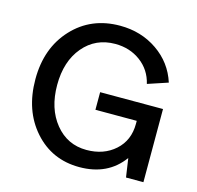

<svg xmlns="http://www.w3.org/2000/svg" viewBox="-105 -819 962 938"><g transform="rotate(15 376.5 -349.5)"><path d="M390 -709Q497 -709 579 -652.5Q661 -596 691 -502L589 -468Q573 -536 518.5 -576.5Q464 -617 390 -617Q291 -617 229 -543.5Q167 -470 167 -350Q167 -231 228.5 -155.5Q290 -80 387 -80Q474 -80 531 -131Q588 -182 588 -266V-281H379V-370H697V0H609L595 -95Q519 10 375 10Q236 10 146.5 -91Q57 -192 57 -350Q57 -508 150.5 -608.5Q244 -709 390 -709Z"/></g></svg>

Font: LT Superior Semi-bold
Style: Regular
Weight: 600
Designer: Daniel Lyons
Foundry: LyonsType
Version: Version 1.0